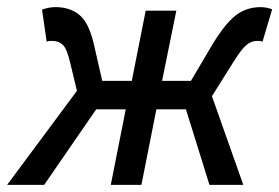

<svg xmlns="http://www.w3.org/2000/svg" viewBox="-45 -519 784 539"><path d="M-25 0 171 -264 152 -343Q143 -382 131.5 -393Q120 -404 103 -404Q98 -404 94.5 -404Q91 -404 86 -402L73 -492Q92 -499 111 -499Q151 -499 177.5 -477.5Q204 -456 218 -397L242 -292H325L364 -489H450L410 -292H491L553 -397Q577 -436 598 -458.5Q619 -481 640.5 -490Q662 -499 686 -499Q696 -499 705 -497Q714 -495 719 -493L692 -402Q687 -404 683.5 -404Q680 -404 675 -404Q660 -404 646 -392Q632 -380 609 -343L550 -249L638 0H543L477 -212H394L352 0H266L308 -212H225L79 0Z"/></svg>

Font: Source Sans 3 Medium
Style: Italic
Weight: 500
Italic angle: -11°
Designer: Paul D. Hunt
Foundry: Adobe
Version: Version 3.052;hotconv 1.1.0;makeotfexe 2.6.0